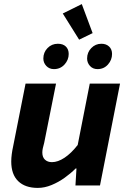

<svg xmlns="http://www.w3.org/2000/svg" viewBox="-20 -907 640 939"><path d="M165 12Q103 12 69 -21Q35 -54 35 -117Q35 -134 37.5 -153Q40 -172 44 -190L105 -498H254L196 -208Q192 -194 189.5 -182.5Q187 -171 187 -161Q187 -138 200 -126Q213 -114 234 -114Q263 -114 295.5 -135.5Q328 -157 360 -198L419 -498H567L469 0H349L354 -83H350Q326 -59 296 -37.5Q266 -16 232 -2Q198 12 165 12ZM244 -569Q221 -569 206.5 -584.5Q192 -600 192 -621Q192 -651 212.5 -672Q233 -693 263 -693Q288 -693 302 -679.5Q316 -666 316 -643Q316 -614 295.5 -591.5Q275 -569 244 -569ZM457 -569Q434 -569 420 -584.5Q406 -600 406 -621Q406 -651 426.5 -672Q447 -693 476 -693Q499 -693 513.5 -679.5Q528 -666 528 -643Q528 -614 508 -591.5Q488 -569 457 -569ZM367 -713 287 -841 380 -887 433 -745Z"/></svg>

Font: Source Code Pro ExtraBold
Style: Italic
Weight: 800
Italic angle: -11°
Monospace: yes
Designer: Paul D. Hunt, Teo Tuominen
Foundry: Adobe Systems Incorporated
Version: Version 1.016;hotconv 1.0.116;makeotfexe 2.5.65601